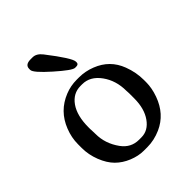

<svg xmlns="http://www.w3.org/2000/svg" viewBox="-202 -823 953 953"><g transform="rotate(-45 275.0 -346.0)"><path d="M139.2 -244.1Q139.2 -244.1 140.1 -214.8Q140.1 -147.5 182.1 -89.4Q216.3 -42 272.5 -42H289.1Q336.9 -42 368.9 -87.2Q400.9 -132.3 400.9 -204.6V-240.7Q399.9 -252.4 399.9 -258.3Q399.9 -330.6 361.6 -383.5Q323.2 -436.5 267.6 -436.5H256.3Q203.6 -436.5 171.1 -390.4Q138.7 -344.2 138.7 -262.7V-250.5ZM135.7 -668.9V-676.3Q135.7 -705.1 174.3 -705.1H188Q214.8 -705.1 236.8 -676.8Q325.2 -563 325.2 -537.6V-532.7Q325.2 -519 308.1 -519H300.3Q282.2 -519 209 -584Q135.7 -648.9 135.7 -668.9ZM264.6 -471.7H280.8Q324.2 -471.7 366.2 -455.1Q448.7 -422.9 479.5 -341.3Q499.5 -288.6 499.5 -235.8V-219.2Q499.5 -178.2 483.4 -133.3Q451.2 -43.5 371.1 -7.8Q323.7 13.2 275.4 13.2H251Q213.4 13.2 173.8 -2.9Q134.3 -19 106.4 -46.9Q78.6 -74.7 60.5 -120.8Q42.5 -167 42.5 -213.9V-238.3Q42.5 -239.3 42.5 -240.7Q42.5 -286.6 60.5 -332Q95.2 -420.9 183.1 -456.1Q221.7 -471.7 264.6 -471.7Z"/></g></svg>

Font: Averia Serif Libre Light
Style: Regular
Weight: 300
Version: Version 1.002